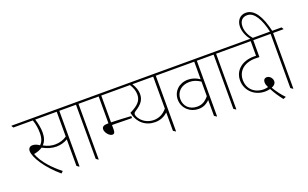

<svg xmlns="http://www.w3.org/2000/svg" viewBox="-123 -1387 3141 1956"><g transform="rotate(-20 1448.0 -408.5)"><path d="M291 10 311 -10C227 -77 134 -169 96 -272C113 -275 131 -279 149 -286C164 -292 178 -299 190 -307C241 -279 289 -265 339 -265C386 -265 427 -279 460 -298V-11L482 5H488V-598H599V-603L588 -622H-22V-617L-10 -598H201C218 -550 225 -502 225 -452C225 -396 209 -358 184 -335C158 -353 134 -362 111 -362C82 -362 64 -345 64 -315C64 -244 154 -105 291 10ZM253 -447C253 -498 243 -548 227 -598H460V-329C424 -304 380 -290 333 -290C294 -290 255 -299 209 -324C239 -354 253 -397 253 -447Z M691 5H696V-598H808V-603L796 -622H555V-617L567 -598H669V-11Z M914 -184C936 -184 943 -200 943 -228V-278C954 -278 967 -278 976 -278C1012 -278 1097 -277 1159 -275V-297C1089 -302 1004 -305 943 -307V-598H1139V-603L1128 -622H769V-617L781 -598H915V-307C912 -307 908 -307 904 -307C862 -307 843 -293 843 -267C843 -231 882 -184 914 -184Z M1369 -155C1425 -155 1472 -177 1506 -210V-11L1529 5H1534V-598H1646V-603L1634 -622H1095V-617L1107 -598H1254C1278 -560 1292 -524 1292 -482C1292 -414 1250 -374 1162 -331C1185 -219 1265 -155 1369 -155ZM1222 -247C1207 -266 1198 -287 1198 -302C1198 -313 1205 -321 1217 -329C1279 -369 1320 -407 1320 -478C1320 -518 1305 -558 1280 -598H1506V-251C1466 -204 1420 -180 1363 -180C1308 -180 1256 -203 1222 -247Z M1830 -130C1878 -130 1917 -148 1951 -183V-11L1974 5H1979V-598H2091V-603L2079 -622H1601V-617L1613 -598H1951V-407C1913 -434 1871 -448 1827 -448C1731 -448 1661 -382 1661 -292C1661 -244 1681 -203 1714 -173C1743 -146 1784 -130 1830 -130ZM1687 -288C1687 -367 1748 -421 1833 -421C1875 -421 1910 -409 1951 -382V-224C1911 -176 1875 -157 1824 -157C1743 -157 1687 -210 1687 -288Z M2183 5H2188V-598H2300V-603L2288 -622H2047V-617L2059 -598H2161V-11Z M2675 70 2705 58C2670 22 2632 -27 2602 -79C2628 -88 2649 -107 2649 -134C2649 -164 2623 -197 2590 -197C2566 -197 2552 -180 2552 -155C2552 -136 2559 -117 2569 -98C2555 -94 2539 -91 2522 -91C2420 -91 2352 -156 2352 -253C2352 -352 2429 -416 2545 -416C2562 -416 2573 -416 2591 -415V-598H2710V-603L2698 -622H2256V-617L2268 -598H2563V-439C2556 -440 2547 -440 2539 -440C2412 -440 2324 -367 2324 -258C2324 -200 2348 -150 2388 -115C2423 -84 2472 -65 2528 -65C2546 -65 2565 -68 2582 -72C2607 -24 2637 22 2675 70Z M2801 5H2806V-598H2918V-603L2906 -622H2805C2771 -773 2712 -887 2613 -887C2551 -887 2510 -839 2510 -771C2510 -718 2536 -660 2570 -618H2597C2559 -663 2535 -714 2535 -766C2535 -826 2567 -859 2619 -859C2697 -859 2750 -757 2781 -622H2665V-617L2677 -598H2779V-11Z"/></g></svg>

Font: Noto Serif Devanagari SemiCondensed Thin
Style: Regular
Weight: 100
Width: 4
Designer: Universal Thirst, Indian Type Foundry and the Monotype Design Team
Foundry: Monotype Imaging Inc.
Version: Version 2.004